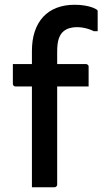

<svg xmlns="http://www.w3.org/2000/svg" viewBox="-20 -786 440 806"><path d="M34 -517H341Q344 -517 346.5 -515.5Q349 -514 350.5 -512Q352 -510 352 -506Q352 -484 352 -465Q352 -446 352 -423H45Q42 -423 39.5 -424.5Q37 -426 35.5 -428.5Q34 -431 34 -434Q34 -457 34 -476Q34 -495 34 -517ZM220 -11Q220 -7 217 -3.5Q214 0 209 0Q185 0 162 0Q139 0 114 0Q114 -25 114 -50Q114 -75 114 -100Q114 -166 114 -223Q114 -280 114 -333.5Q114 -387 114 -445Q114 -503 114 -572Q114 -618 126 -654Q138 -690 161 -715Q184 -740 217.5 -753Q251 -766 293 -766Q317 -766 337 -762.5Q357 -759 369.5 -754Q382 -749 387 -745Q389 -744 389.5 -741.5Q390 -739 390 -737Q390 -717 390 -696Q390 -675 390 -655H374Q362 -661 350.5 -664.5Q339 -668 327.5 -670Q316 -672 302 -672Q287 -672 272.5 -668Q258 -664 246 -654Q234 -644 227 -624.5Q220 -605 220 -569Q220 -519 220 -462Q220 -405 220 -345.5Q220 -286 220 -227Q220 -168 220 -113.5Q220 -59 220 -11Z"/></svg>

Font: Recursive Medium
Style: Regular
Weight: 500
Version: Version 1.085